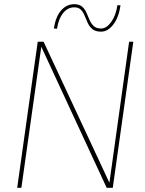

<svg xmlns="http://www.w3.org/2000/svg" viewBox="-20 -896 690 916"><path d="M62 0 160 -697H188L502 -24L596 -697H616L518 0H489L177 -673L82 0ZM462 -745Q436 -745 421.5 -756.5Q407 -768 399 -785.5Q391 -803 384 -820.5Q377 -838 366 -849.5Q355 -861 334 -861Q303 -861 281 -833.5Q259 -806 252 -759L237 -760Q245 -815 271 -845.5Q297 -876 334 -876Q358 -876 371.5 -864.5Q385 -853 392.5 -835.5Q400 -818 407.5 -800.5Q415 -783 427.5 -771.5Q440 -760 462 -760Q488 -760 510.5 -791Q533 -822 540 -871H555Q547 -814 521 -779.5Q495 -745 462 -745Z"/></svg>

Font: Hanken Grotesk Thin
Style: Italic
Weight: 250
Italic angle: -8°
Designer: Alfredo Marco Pradil
Foundry: Hanken Design Co.
Version: Version 3.013